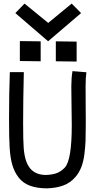

<svg xmlns="http://www.w3.org/2000/svg" viewBox="-20 -1033 558 1058"><path d="M245.1 -805.7 64.5 -960.9 115.2 -1013.2 245.6 -906.7 375 -1013.2 426.8 -960.9ZM89.4 -806.6 204.1 -805.2V-695.3L89.4 -696.8ZM287.6 -805.2 402.3 -803.7V-693.8L287.6 -695.3ZM379.4 -641.1 456.1 -634.8Q451.7 -605.5 451.7 -558.1Q451.7 -520.5 452.1 -458.3Q452.6 -396 452.6 -371.1V-342.8Q452.6 -289.6 451.4 -257.3Q450.2 -225.1 445.1 -183.6Q439.9 -142.1 427.7 -111.3Q415.5 -80.6 396 -58.1Q367.7 -25.4 329.6 -11.2Q291.5 2.9 240.2 4.9Q184.6 4.9 145.8 -9.5Q106.9 -23.9 83.5 -53.7Q60.1 -83.5 48.3 -123Q36.6 -162.6 33.2 -218.3Q29.8 -269.5 29.8 -380.4Q29.8 -520 34.2 -635.7H111.3Q107.4 -474.6 107.4 -355.5Q107.4 -255.4 110.8 -214.4Q117.2 -138.2 147.5 -103.5Q177.7 -68.8 233.9 -68.8Q272 -70.8 294.7 -79.8Q317.4 -88.9 337.4 -109.9Q375.5 -151.9 375.5 -342.8Q375.5 -370.1 374.3 -441.4Q373 -512.7 373 -557.1Q373 -601.6 379.4 -641.1Z"/></svg>

Font: Fantasque Sans Mono
Style: Regular
Weight: 400
Monospace: yes
Designer: Jany Belluz
Version: Version 1.8.0 ; ttfautohint (v1.8.2)